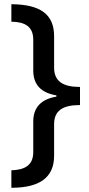

<svg xmlns="http://www.w3.org/2000/svg" viewBox="-20 -734 424 912"><path d="M34 75V158C167 158 237 110 237 6V-144C237 -210 280 -235 360 -235V-321C280 -321 237 -347 237 -413V-562C237 -666 172 -713 34 -714V-631C100 -630 138 -607 138 -545V-399C138 -333 174 -293 248 -281V-275C175 -263 138 -223 138 -157V-12C138 51 98 73 34 75Z"/></svg>

Font: Noto Sans Bassa Vah Medium
Style: Regular
Weight: 500
Designer: Monotype Design Team
Foundry: Monotype Imaging Inc.
Version: Version 2.002